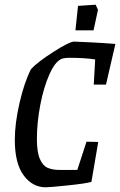

<svg xmlns="http://www.w3.org/2000/svg" viewBox="-20 -788 511 817"><path d="M379 -428 385 -535Q343 -542 276 -542Q253 -542 241 -537Q214 -525 190 -471Q166 -417 151.5 -342Q137 -267 137 -196Q137 -141 149.5 -112Q162 -83 182.5 -74Q203 -65 233 -65H309L348 -185L398 -184L369 -14Q345 -7 268 1Q191 9 175 9Q118 9 80.5 -42Q43 -93 43 -193Q43 -262 63 -349.5Q83 -437 112 -494Q141 -525 208.5 -568Q276 -611 295 -611Q323 -610 372.5 -607.5Q422 -605 471 -601L431 -428ZM312 -763 387 -768 397 -746 378 -659H301Z"/></svg>

Font: Grenze
Style: Italic
Weight: 400
Italic angle: -10°
Designer: Renata Polastri
Foundry: Omnibus-Type
Version: Version 1.002; ttfautohint (v1.8)